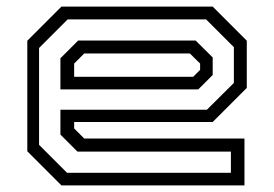

<svg xmlns="http://www.w3.org/2000/svg" viewBox="-20 -560 828 580"><path d="M622.5 -540 725.5 -437V-294.5L622.5 -191.5H204V-172L234.5 -141.5H718.5V0H165.5L62.5 -103V-437L165.5 -540ZM602.5 -501.5H184.5L98 -415V-122.5L182.5 -38H677.5V-102H214L162.5 -153.5V-228.5H605L686.5 -309.5V-417.5ZM571 -437.5 622.5 -386.5V-333.5L579 -290H162.5V-384L216 -437.5ZM553.5 -398.5H234.5L204 -368V-328H563.5L584.5 -349V-368Z"/></svg>

Font: Tourney Expanded
Style: Regular
Weight: 400
Width: 7
Designer: Tyler Finck
Foundry: Etcetera Type Co
Version: Version 1.010; ttfautohint (v1.8.3)